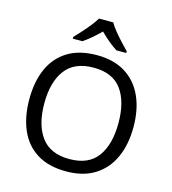

<svg xmlns="http://www.w3.org/2000/svg" viewBox="-135 -1053 1050 1173"><g transform="rotate(15 390.5 -467.0)"><path d="M720 -358Q720 -247 682.5 -164.5Q645 -82 572 -36Q499 10 391 10Q280 10 206.5 -36Q133 -82 97 -165Q61 -248 61 -359Q61 -469 97 -551Q133 -633 206.5 -679Q280 -725 392 -725Q499 -725 572 -679.5Q645 -634 682.5 -551.5Q720 -469 720 -358ZM156 -358Q156 -223 213 -145.5Q270 -68 391 -68Q513 -68 569 -145.5Q625 -223 625 -358Q625 -493 569 -569.5Q513 -646 392 -646Q271 -646 213.5 -569.5Q156 -493 156 -358ZM435 -944Q447 -922 469.5 -894.5Q492 -867 516.5 -840.5Q541 -814 560 -795V-784H498Q472 -800 444 -823.5Q416 -847 389 -874Q362 -847 335 -824Q308 -801 282 -784H222V-795Q241 -815 264.5 -841Q288 -867 310 -894.5Q332 -922 345 -944Z"/></g></svg>

Font: Noto Sans Nabataean
Style: Regular
Weight: 400
Designer: Monotype Design Team
Foundry: Monotype Imaging Inc.
Version: Version 2.001; ttfautohint (v1.8.4.7-5d5b)